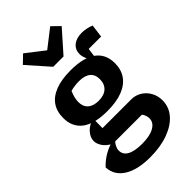

<svg xmlns="http://www.w3.org/2000/svg" viewBox="-296 -876 1171 1171"><g transform="rotate(-45 289.5 -290.5)"><path d="M260 208Q150 208 88 168.5Q26 129 23 59Q53 27 91 5Q129 -17 175 -28H191Q169 -6 160.5 11Q152 28 152 43Q152 78 185 96.5Q218 115 283 115Q349 115 386.5 94Q424 73 424 36Q424 24 419.5 11Q415 -2 407 -12H156Q120 -30 102.5 -56Q85 -82 85 -106Q85 -137 110 -165Q135 -193 180 -207L179 -124H427Q463 -124 493 -105.5Q523 -87 540.5 -55.5Q558 -24 558 15Q558 72 520.5 115.5Q483 159 415.5 183.5Q348 208 260 208ZM275 -176Q163 -176 108 -217.5Q53 -259 53 -337Q53 -393 79.5 -431.5Q106 -470 159 -490.5Q212 -511 290 -511Q401 -511 457 -470Q513 -429 513 -350Q513 -295 485.5 -256Q458 -217 405 -196.5Q352 -176 275 -176ZM281 -258Q328 -258 353.5 -281.5Q379 -305 379 -347Q379 -387 353.5 -407.5Q328 -428 280 -428Q264 -428 243.5 -425.5Q223 -423 206 -418Q196 -396 191.5 -375.5Q187 -355 187 -341Q187 -301 211.5 -279.5Q236 -258 281 -258ZM438 -457Q418 -478 408.5 -501Q399 -524 399 -542Q399 -580 426.5 -602.5Q454 -625 500 -625Q517 -625 536.5 -621.5Q556 -618 579 -609L568 -525H461L452 -457ZM231 -601 108 -740 159 -789 276 -698 393 -789 443 -740 320 -601Z"/></g></svg>

Font: Piazzolla Thin ExtraBold
Style: Regular
Weight: 800
Version: Version 2.005